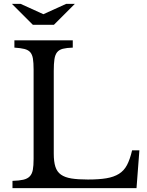

<svg xmlns="http://www.w3.org/2000/svg" viewBox="-20 -980 767 1000"><path d="M691 0H45V-38Q80 -39 101.5 -44Q123 -49 135 -61.5Q147 -74 151 -95.5Q155 -117 155 -152V-618Q155 -653 151.5 -674.5Q148 -696 137.5 -708Q127 -720 107 -725Q87 -730 55 -732V-770H359V-732Q327 -731 307.5 -726Q288 -721 277.5 -708Q267 -695 263.5 -671.5Q260 -648 260 -611V-180Q260 -138 268.5 -111.5Q277 -85 297.5 -70.5Q318 -56 352 -50.5Q386 -45 438 -45Q495 -45 534 -51.5Q573 -58 599.5 -74.5Q626 -91 641.5 -120.5Q657 -150 668 -197H706ZM151 -851 42 -960H87L206 -906L325 -960H370L261 -851Z"/></svg>

Font: SVN-Libre Baskerville
Style: Regular
Weight: 400
Designer: Pablo Impallari, Rodrigo Fuenzalida
Foundry: Pablo Impallari, Rodrigo Fuenzalida
Version: Version 1.000; ttfautohint (v1.8.4)